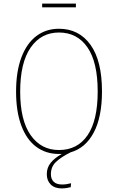

<svg xmlns="http://www.w3.org/2000/svg" viewBox="-20 -852 660 1075"><path d="M405 -832V-811H216V-832ZM265 123Q265 151 281 166Q297 181 328 181Q351 181 378 174L376 196Q349 203 327 203Q286 203 264 181Q242 159 242 123Q242 87 263.5 60Q285 33 326 10H310Q237 10 183 -30Q129 -70 99.5 -148.5Q70 -227 70 -339Q70 -452 100 -531Q130 -610 184 -650.5Q238 -691 310 -691Q422 -691 486.5 -601.5Q551 -512 551 -340Q551 -197 505 -110Q459 -23 375 1Q321 28 293 55Q265 82 265 123ZM310 -12Q414 -12 470.5 -95Q527 -178 527 -340Q527 -504 469.5 -587Q412 -670 310 -670Q210 -670 151.5 -585.5Q93 -501 93 -339Q93 -179 151.5 -95.5Q210 -12 310 -12Z"/></svg>

Font: Fira Sans Condensed Thin
Style: Regular
Weight: 250
Width: 3
Designer: Carrois Corporate & Edenspiekermann AG
Foundry: Carrois Corporate GbR & Edenspiekermann AG
Version: Version 4.203